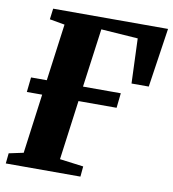

<svg xmlns="http://www.w3.org/2000/svg" viewBox="-83 -816 800 888"><g transform="rotate(10 317.0 -371.5)"><path d="M3.5 0 8.5 -48.5 76.5 -63 114 -342.5H42L49.5 -412H123.5L159.5 -679.5L88.5 -692L95 -743H634.5L593 -465H512L504 -675.5L331 -687.5L293.5 -412H471L463.5 -342.5H284.5L247 -63L358.5 -48.5L354 0Z"/></g></svg>

Font: Merriweather 28pt Black
Style: Italic
Weight: 900
Italic angle: -7.8°
Version: Version 2.101